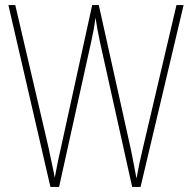

<svg xmlns="http://www.w3.org/2000/svg" viewBox="-20 -734 754 754"><path d="M701 -714 532 0H499L373 -567Q367 -595 363.5 -614Q360 -633 355 -665Q351 -634 347.5 -616Q344 -598 339 -574L212 0H178L13 -714H40L170 -157Q179 -113 185.5 -83.5Q192 -54 195 -36Q201 -69 208 -103Q215 -137 220 -157L342 -714H368L492 -156Q500 -119 504.5 -93.5Q509 -68 516 -33Q522 -66 528 -94.5Q534 -123 542 -156L673 -714Z"/></svg>

Font: Noto Sans Devanagari UI Condensed Thin
Style: Regular
Weight: 100
Width: 3
Designer: Jelle Bosma - Monotype Design Team
Foundry: Monotype Imaging Inc.
Version: Version 2.004; ttfautohint (v1.8.4.7-5d5b)